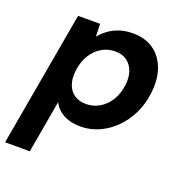

<svg xmlns="http://www.w3.org/2000/svg" viewBox="-150 -646 935 984"><g transform="rotate(20 318.0 -154.5)"><path d="M-16 220 114 -517H234L236 -448Q255 -471 280.5 -489.5Q306 -508 338 -518.5Q370 -529 410 -529Q479 -529 525 -495.5Q571 -462 591 -403.5Q611 -345 601 -271Q594 -211 569 -159.5Q544 -108 505.5 -69.5Q467 -31 419 -9.5Q371 12 319 12Q282 12 252.5 2.5Q223 -7 202 -24.5Q181 -42 169 -66L119 220ZM306 -106Q345 -106 378.5 -125.5Q412 -145 434.5 -181Q457 -217 463 -265Q469 -309 457 -342Q445 -375 419.5 -393Q394 -411 357 -411Q316 -411 282.5 -391Q249 -371 227 -335Q205 -299 199 -251Q193 -207 204.5 -174Q216 -141 242 -123.5Q268 -106 306 -106Z"/></g></svg>

Font: DM Sans 11pt
Style: Bold Italic
Weight: 700
Italic angle: -10°
Version: Version 4.004;gftools[0.9.30]